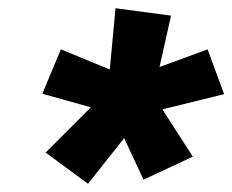

<svg xmlns="http://www.w3.org/2000/svg" viewBox="-20 -845 565 467"><path d="M194 -398 91 -474 201 -584 83 -617 128 -725 247 -676 261 -825 396 -807 368 -682 485 -725 525 -616 375 -579 449 -464 329 -408 282 -509Z"/></svg>

Font: Iosevka Heavy Oblique
Style: Regular
Weight: 900
Italic angle: -9°
Monospace: yes
Designer: Belleve Invis
Foundry: Belleve Invis
Version: Version 32.5.0; ttfautohint (v1.8.4)